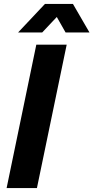

<svg xmlns="http://www.w3.org/2000/svg" viewBox="-20 -956 475 976"><path d="M13.6 0 164.6 -729H319L167.7 0ZM71.9 -790.9 208.6 -936.1H350.7L434.9 -790.9H313.4L268.7 -869.7L194.4 -790.9Z"/></svg>

Font: Mona Sans ExtraLight
Style: Italic
Weight: 200
Italic angle: -11.6951°
Designer: Deni Anggara
Foundry: GitHub
Version: Version 2.000